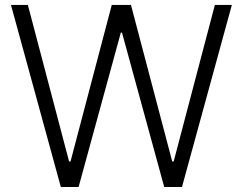

<svg xmlns="http://www.w3.org/2000/svg" viewBox="-20 -747 970 767"><path d="M223 0 23.8 -727.3H91.3L256 -101.9H261.7L426.5 -727.3H503.2L668 -101.9H673.7L838.4 -727.3H906.2L707 0H636L467.3 -616.8H462.7L294 0Z"/></svg>

Font: Inter Zeller Light
Style: Regular
Weight: 300
Designer: Rasmus Andersson; Joe Bland
Foundry: zeller
Version: Version 3.015;git-dec3a8cb1